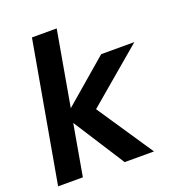

<svg xmlns="http://www.w3.org/2000/svg" viewBox="-137 -874 906 984"><g transform="rotate(-20 316.0 -381.5)"><path d="M147 0H12L147 -763H282L210 -354L451 -561H632L330 -305L535 0H375L196 -279Z"/></g></svg>

Font: Open Sauce One
Style: Bold Italic
Weight: 700
Italic angle: -10°
Designer: Alfredo Marco Pradil
Foundry: Creative Sauce Fz LLC
Version: Version 1.477